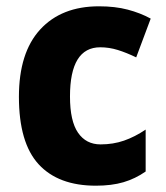

<svg xmlns="http://www.w3.org/2000/svg" viewBox="-20 -579 525 609"><path d="M284 10Q165 10 102.5 -58Q40 -126 40 -272Q40 -412 107.5 -485.5Q175 -559 294 -559Q345 -559 385 -548.5Q425 -538 458 -520L412 -397Q381 -412 353.5 -420.5Q326 -429 298 -429Q202 -429 202 -273Q202 -195 227.5 -158Q253 -121 299 -121Q339 -121 373.5 -133Q408 -145 442 -168V-35Q409 -12 371.5 -1Q334 10 284 10Z"/></svg>

Font: Noto Sans Sinhala SemiCondensed ExtraBold
Style: Regular
Weight: 800
Width: 4
Designer: Jelle Bosma - Monotype Design Team
Foundry: Monotype Imaging Inc.
Version: Version 2.006; ttfautohint (v1.8.4.7-5d5b)